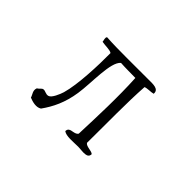

<svg xmlns="http://www.w3.org/2000/svg" viewBox="-100 -941 1201 1201"><g transform="rotate(45 500.0 -341.0)"><path d="M746 -606C750 -650 700 -646 661 -646C532 -647 403 -643 290 -650C280 -641 290 -621 290 -610C321 -604 359 -607 375 -595C376 -489 370 -312 342 -216C334 -190 312 -137 290 -131C269 -125 256 -141 238 -138C225 -135 221 -122 205 -113C194 -85 214 -68 220 -46C247 -35 286 -24 313 -42C358 -105 393 -176 408 -276C424 -380 414 -557 465 -598C511 -595 555 -596 595 -595C604 -434 597 -257 591 -98C581 -83 563 -82 547 -79C533 -76 521 -71 520 -50C546 -30 603 -38 646 -38C666 -38 692 -33 711 -36C727 -38 739 -45 739 -65C721 -80 681 -74 668 -94C670 -274 666 -445 676 -595C695 -603 725 -600 746 -606Z"/></g></svg>

Font: Yuji Syuku Std R
Style: Regular
Weight: 400
Designer: Kataoka Yuji
Foundry: Kinuta Font Factory
Version: Version 3.000;hotconv 1.0.111;makeotfexe 2.5.65597